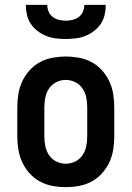

<svg xmlns="http://www.w3.org/2000/svg" viewBox="-20 -760 540 788"><path d="M250 8Q223 8 195.5 3Q168 -2 144 -15Q120 -28 101.5 -48.5Q83 -69 71.5 -93.5Q60 -118 55.5 -145.5Q51 -173 51 -200V-320Q51 -347 55.5 -374.5Q60 -402 71.5 -426.5Q83 -451 101.5 -471.5Q120 -492 144 -505Q168 -518 195.5 -523Q223 -528 250 -528Q277 -528 304.5 -523Q332 -518 356 -505Q380 -492 398.5 -471.5Q417 -451 428.5 -426.5Q440 -402 444.5 -374.5Q449 -347 449 -320V-200Q449 -173 444.5 -145.5Q440 -118 428.5 -93.5Q417 -69 398.5 -48.5Q380 -28 356 -15Q332 -2 304.5 3Q277 8 250 8ZM250 -88Q270 -88 288.5 -97Q307 -106 318.5 -123Q330 -140 334 -160Q338 -180 338 -200V-320Q338 -340 334 -360Q330 -380 318.5 -397Q307 -414 288.5 -423Q270 -432 250 -432Q230 -432 211.5 -423Q193 -414 181.5 -397Q170 -380 166 -360Q162 -340 162 -320V-200Q162 -180 166 -160Q170 -140 181.5 -123Q193 -106 211.5 -97Q230 -88 250 -88ZM250 -600Q230 -600 209.5 -602.5Q189 -605 170 -612.5Q151 -620 134.5 -632.5Q118 -645 106.5 -662Q95 -679 90.5 -699.5Q86 -720 86 -740H174Q174 -726 179.5 -712.5Q185 -699 196.5 -690.5Q208 -682 222 -678.5Q236 -675 250 -675Q264 -675 278 -678.5Q292 -682 303.5 -690.5Q315 -699 320.5 -712.5Q326 -726 326 -740H414Q414 -720 409.5 -699.5Q405 -679 393.5 -662Q382 -645 365.5 -632.5Q349 -620 330 -612.5Q311 -605 290.5 -602.5Q270 -600 250 -600Z"/></svg>

Font: Iosevka Curly
Style: Bold
Weight: 700
Monospace: yes
Designer: Belleve Invis
Foundry: Belleve Invis
Version: Version 22.1.2; ttfautohint (v1.8.4)